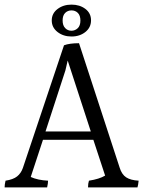

<svg xmlns="http://www.w3.org/2000/svg" viewBox="-23 -909 620 831"><path d="M325 -820Q325 -842 314 -853Q303 -864 286.5 -864Q270 -864 259 -853Q248 -842 248 -820.5Q248 -799 259 -787.5Q270 -776 286 -776Q302 -776 313.5 -787Q325 -798 325 -820ZM371 -821Q371 -790 346.5 -770.5Q322 -751 286.5 -751Q251 -751 226 -770.5Q201 -790 201 -820.5Q201 -851 226 -870Q251 -889 286.5 -889Q322 -889 346.5 -870.5Q371 -852 371 -821ZM174 -340H370L270 -647L260 -604ZM358 -98Q358 -115 362 -127Q407 -134 432 -149L381 -304H163L110 -143Q141 -129 185 -127Q185 -116 181 -98H-3Q-3 -111 1 -127Q34 -132 51 -145.5Q68 -159 76 -182L254 -713Q278 -722 319 -722L495 -183Q504 -154 523 -141.5Q542 -129 577 -127Q575 -107 572 -98Z"/></svg>

Font: Halant
Style: Regular
Weight: 400
Designer: Hitesh Malaviya (Devanagari), Satya Rajpurohit (Latin)
Foundry: Indian Type Foundry
Version: Version 1.100;PS 1.0;hotconv 1.0.78;makeotf.lib2.5.61930; tt